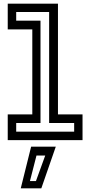

<svg xmlns="http://www.w3.org/2000/svg" viewBox="-20 -770 496 1055"><path d="M22.5 0V-141.5H157.5V-608.5H22.5V-750H298.5V-141.5H433.5V0ZM69 -46.5H387.5V-94H250V-704H69V-656.5H202.5V-94H69ZM94 265 151 36H286.5L207 265ZM144.5 225H177.5L228.5 84.5H180.5Z"/></svg>

Font: Tourney Medium
Style: Regular
Weight: 500
Designer: Tyler Finck
Foundry: Etcetera Type Co
Version: Version 1.015